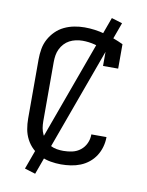

<svg xmlns="http://www.w3.org/2000/svg" viewBox="-97 -886 794 1037"><g transform="rotate(10 300.0 -368.0)"><path d="M297 8Q269 8 240 3Q211 -2 185 -14.5Q159 -27 138 -47Q117 -67 103.5 -93Q90 -119 85 -147.5Q80 -176 80 -205V-530Q80 -559 85 -587.5Q90 -616 103.5 -641Q117 -666 137.5 -686.5Q158 -707 184 -719.5Q210 -732 238.5 -737.5Q267 -743 295 -743Q352 -743 406.5 -728Q461 -713 512 -689V-555H429V-642Q397 -653 364 -661.5Q331 -670 297 -670Q279 -670 260.5 -666Q242 -662 226 -653.5Q210 -645 197.5 -631.5Q185 -618 177 -601.5Q169 -585 166 -567Q163 -549 163 -530V-205Q163 -186 166 -168Q169 -150 177 -133.5Q185 -117 197.5 -103Q210 -89 226.5 -80.5Q243 -72 261 -69Q279 -66 297 -66Q322 -66 346.5 -71.5Q371 -77 390.5 -92.5Q410 -108 420.5 -131Q431 -154 431 -179V-180H514V-178Q514 -152 506.5 -125.5Q499 -99 484.5 -76.5Q470 -54 449 -37Q428 -20 403 -10Q378 0 351 4Q324 8 297 8ZM169 82 110 64 431 -818 490 -800Z"/></g></svg>

Font: Nova
Style: Regular
Weight: 400
Monospace: yes
Designer: Belleve Invis
Foundry: Belleve Invis
Version: Version 24.1.4; ttfautohint (v1.8.4)